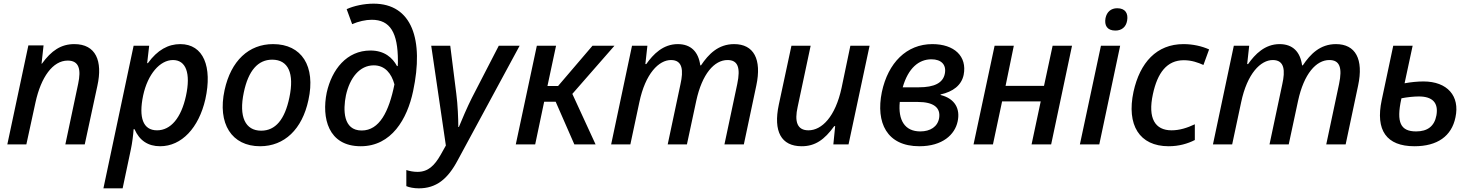

<svg xmlns="http://www.w3.org/2000/svg" viewBox="-20 -789 8026 1049"><path d="M20 0H124L174 -230C204 -367 268 -458 350 -458C412 -458 424 -410 407 -331L337 0H443L512 -320C542 -456 504 -548 386 -548C314 -548 261 -513 209 -441H207L218 -541H135Z M545 240H650L695 27C702 -5 708 -52 710 -83H715C742 -21 789 10 855 10C972 10 1066 -90 1102 -247C1141 -424 1092 -548 965 -548C899 -548 840 -516 788 -444H784L795 -539H710ZM838 -77C761 -77 737 -147 762 -267C787 -384 854 -461 925 -461C996 -461 1023 -389 996 -265C970 -145 913 -77 838 -77Z M1401 10C1534 10 1631 -83 1665 -242C1706 -428 1628 -548 1472 -548C1339 -548 1242 -457 1207 -297C1167 -113 1246 10 1401 10ZM1407 -75C1320 -75 1284 -151 1312 -284C1337 -404 1390 -463 1467 -463C1555 -463 1589 -389 1561 -256C1536 -136 1485 -75 1407 -75Z M1951 10C2119 10 2205 -139 2237 -291C2297 -572 2231 -769 2021 -769C1969 -769 1913 -757 1874 -739L1904 -657C1938 -672 1978 -681 2011 -681C2112 -681 2154 -610 2154 -456C2154 -449 2154 -438 2153 -428H2149C2125 -473 2081 -513 2004 -513C1874 -513 1793 -409 1765 -283C1737 -146 1772 10 1951 10ZM1956 -76C1854 -76 1854 -189 1870 -268C1891 -364 1945 -432 2022 -432C2084 -432 2119 -387 2135 -328C2105 -179 2053 -76 1956 -76Z M2268 240C2363 240 2426 190 2481 86L2819 -539H2705L2558 -254C2534 -207 2500 -127 2487 -95H2484C2484 -136 2481 -218 2473 -277L2440 -539H2336L2416 6L2388 56C2354 116 2319 150 2261 150C2239 150 2219 146 2200 140V228C2216 235 2242 240 2268 240Z M2798 0H2904L2953 -233H3016L3118 0H3234L3107 -276L3337 -539H3217L3029 -319H2971L3018 -539H2913Z M3319 0H3424L3473 -230C3506 -388 3580 -461 3646 -461C3711 -461 3714 -402 3698 -330L3628 0H3733L3784 -238C3816 -386 3883 -461 3955 -461C4011 -461 4027 -420 4008 -330L3938 0H4044L4112 -321C4143 -466 4098 -548 3991 -548C3904 -548 3851 -493 3810 -432H3806C3796 -506 3755 -548 3683 -548C3603 -548 3549 -493 3511 -439H3506L3517 -539H3433Z M4360 10C4433 10 4484 -25 4538 -100H4543L4533 0H4616L4731 -539H4626L4578 -309C4544 -151 4470 -77 4397 -77C4335 -77 4320 -125 4338 -205L4409 -539H4304L4235 -217C4204 -71 4248 10 4360 10Z M5003 10C5130 10 5197 -54 5212 -125C5227 -193 5199 -250 5119 -270V-273C5187 -288 5233 -323 5245 -380C5265 -482 5193 -548 5074 -548C4933 -548 4832 -446 4798 -286C4764 -119 4825 10 5003 10ZM5069 -465C5123 -465 5152 -435 5142 -386C5132 -336 5085 -312 5000 -312H4912C4942 -417 5000 -465 5069 -465ZM5008 -71C4923 -71 4886 -133 4896 -232H4994C5081 -232 5120 -201 5111 -144C5103 -97 5063 -71 5008 -71Z M5299 0H5405L5455 -235H5666L5616 0H5723L5837 -539H5731L5684 -320H5474L5519 -539H5414Z M6074 -622C6108 -622 6132 -641 6138 -676C6145 -715 6129 -744 6084 -744C6050 -744 6027 -724 6020 -690C6013 -651 6028 -622 6074 -622ZM5880 0H5986L6100 -539H5995Z M6365 10C6421 10 6469 -4 6508 -24V-110C6466 -90 6424 -77 6381 -77C6291 -77 6250 -142 6279 -275C6304 -391 6355 -460 6448 -460C6491 -460 6526 -447 6555 -434L6586 -519C6546 -537 6497 -548 6446 -548C6299 -548 6208 -447 6173 -288C6134 -106 6205 10 6365 10Z M6607 0H6712L6761 -230C6794 -388 6868 -461 6934 -461C6999 -461 7002 -402 6986 -330L6916 0H7021L7072 -238C7104 -386 7171 -461 7243 -461C7299 -461 7315 -420 7296 -330L7226 0H7332L7400 -321C7431 -466 7386 -548 7279 -548C7192 -548 7139 -493 7098 -432H7094C7084 -506 7043 -548 6971 -548C6891 -548 6837 -493 6799 -439H6794L6805 -539H6721Z M7708 10C7833 10 7911 -45 7932 -148C7957 -264 7888 -344 7757 -344C7724 -344 7687 -340 7654 -334L7698 -539H7592L7529 -242C7494 -77 7555 10 7708 10ZM7636 -248 7637 -252C7667 -258 7704 -262 7732 -262C7806 -262 7840 -228 7828 -159C7817 -99 7779 -71 7717 -71C7632 -71 7608 -120 7636 -248Z"/></svg>

Font: Noto Sans Medium
Style: Italic
Weight: 500
Italic angle: -12°
Designer: Monotype Design Team
Foundry: Monotype Imaging Inc.
Version: Version 2.013